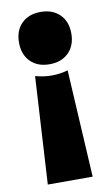

<svg xmlns="http://www.w3.org/2000/svg" viewBox="-83 -585 463 803"><g transform="rotate(-10 148.5 -183.0)"><path d="M79.6 -280.3Q150.9 -260.7 217.8 -280.3L243.7 175.8H53.2ZM148.4 -540.5Q199.2 -540.5 229.5 -510.5Q259.8 -480.5 259.8 -429.7Q259.8 -378.9 229.5 -348.6Q199.2 -318.4 148.4 -318.4Q97.7 -318.4 67.6 -348.6Q37.6 -378.9 37.6 -429.7Q37.6 -480.5 67.6 -510.5Q97.7 -540.5 148.4 -540.5Z"/></g></svg>

Font: Schibsted Grotesk ExtraBold
Style: Regular
Weight: 800
Designer: Bakken & Baeck AS, Henrik Kongsvoll
Foundry: Schibsted ASA
Version: Version 1.100; ttfautohint (v1.8.4.7-5d5b);gftools[0.9.25]